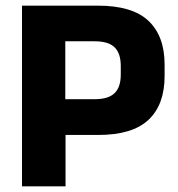

<svg xmlns="http://www.w3.org/2000/svg" viewBox="-20 -659 631 679"><path d="M327.1 -181.7H162.8V-308.2H314.5Q363.7 -308.2 385.4 -329.8Q407.1 -351.3 407.1 -394.9V-425.9Q407.1 -469.9 385.5 -491.4Q363.9 -513 314.8 -513H162.6V-639H326.6Q448.4 -639 505.3 -585.1Q562.1 -531.2 562.1 -430.5V-390Q562.1 -288.9 505.2 -235.3Q448.3 -181.7 327.1 -181.7ZM211.8 0H57.8V-639H210.9V-272.6L211.8 -201.4Z"/></svg>

Font: Anek Malayalam Medium
Style: Regular
Weight: 500
Designer: Maithili Shingre (Malayalam) & Yesha Goshar (Latin)
Foundry: Ek Type
Version: Version 1.003